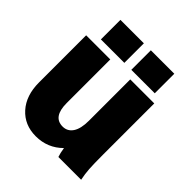

<svg xmlns="http://www.w3.org/2000/svg" viewBox="-195 -820 950 950"><g transform="rotate(45 280.0 -345.0)"><path d="M521 0H361.8Q355 -19 350.1 -50.8Q292.5 6.8 210 6.8Q130.9 6.8 82 -47.6Q33.2 -102.1 33.2 -192.9V-522.9H202.1V-217.8Q202.1 -121.1 270 -121.1Q303.7 -121.1 322.8 -149.7Q341.8 -178.2 341.8 -233.9V-522.9H509.8V-163.1Q509.8 -98.6 512 -65.9Q514.2 -33.2 521 0ZM263.2 -560.1H99.1V-696.8H263.2ZM476.1 -560.1H312V-696.8H476.1Z"/></g></svg>

Font: LT Superior Black
Style: Regular
Weight: 900
Designer: Daniel Lyons
Foundry: LyonsType
Version: Version 2.005